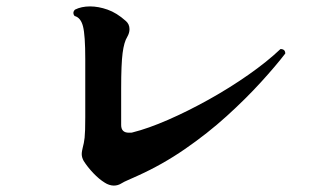

<svg xmlns="http://www.w3.org/2000/svg" viewBox="-20 -661 1040 599"><path d="M359 -89Q348 -82 335 -82Q328 -82 320.5 -84.5Q313 -87 307 -91Q289 -102 271 -121Q253 -140 241 -159Q235 -170 235 -180Q235 -185 236 -190.5Q237 -196 238 -200Q242 -214 244 -231.5Q246 -249 246 -295V-477Q246 -551 239 -578.5Q232 -606 213 -611Q209 -615 209 -621Q209 -626 214 -631Q234 -641 261 -641Q287 -641 315.5 -631Q344 -621 372 -596Q384 -586 384 -570Q384 -558 377 -546Q367 -530 362.5 -495.5Q358 -461 358 -386V-271Q358 -247 382 -247Q385 -247 388 -247Q391 -247 394 -248Q442 -260 504 -287Q566 -314 631.5 -350.5Q697 -387 755.5 -428Q814 -469 855 -508Q870 -508 870 -494Q840 -455 793.5 -404Q747 -353 687.5 -299Q628 -245 557 -196Q486 -147 408 -112Q393 -105 380 -99.5Q367 -94 359 -89Z"/></svg>

Font: Zen Antique
Style: Regular
Weight: 400
Designer: Yoshimichi Ohira
Foundry: Positype
Version: Version 1.001